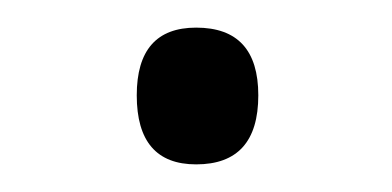

<svg xmlns="http://www.w3.org/2000/svg" viewBox="-20 -108 284 139"><path d="M79 -39Q79 -88 122 -88Q167 -88 167 -39Q167 11 122 11Q79 11 79 -39Z"/></svg>

Font: Noto Sans Thai Looped Light
Style: Regular
Weight: 300
Designer: Sasikarn Vongin, Ben Mitchell
Foundry: The Fontpad Ltd
Version: Version 1.001; ttfautohint (v1.8.4.7-5d5b)